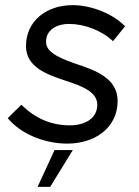

<svg xmlns="http://www.w3.org/2000/svg" viewBox="-20 -549 539 746"><path d="M241 9C350 9 437 -53 437 -157C437 -245 351 -276 272 -302C188 -331 159 -354 159 -387C159 -431 197 -456 249 -456C307 -456 375 -431 419 -389L466 -447C418 -496 335 -529 262 -529C160 -529 81 -467 81 -370C81 -289 160 -260 236 -235C300 -214 358 -192 358 -142C358 -90 312 -62 251 -62C177 -62 116 -90 63 -142L10 -90C60 -29 152 9 241 9ZM126 177H175L263 34H192Z"/></svg>

Font: Fixel Display 20240404
Style: Italic
Weight: 400
Italic angle: -10°
Designer: AlfaBravo + MacPaw
Foundry: Kyrylo Tkachov, Marchela Mozhyna, Serhii Makarenko, Maria Weinstein, Zakhar Kryvoshyya
Version: Version 1.211;Glyphs 3.2 (3225)